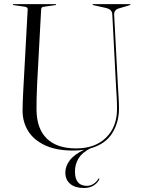

<svg xmlns="http://www.w3.org/2000/svg" viewBox="-20 -720 686 936"><path d="M546 -293 527.5 -649Q527 -660.5 521 -668.2Q515 -676 497.5 -681L434.5 -695Q431 -696 431 -697.5Q431 -700 434.5 -700H613Q616 -700 616 -697.5Q616 -695.5 610 -694L559.5 -679Q547.5 -676 541.5 -667.2Q535.5 -658.5 536.5 -648L555 -298Q556.5 -271 558.2 -244.5Q560 -218 560 -190.5Q560 -122.5 526.2 -69.5Q492.5 -16.5 420 3.5Q380.5 23.5 363 52Q345.5 80.5 345.5 116Q345.5 186 403.5 186Q421 186 436 176.2Q451 166.5 458.5 153Q460.5 149 463 150Q465.5 151.5 463.5 155.5Q456.5 171 437.2 183.8Q418 196.5 389 196.5Q346.5 196.5 322.5 176.5Q298.5 156.5 298.5 121Q298.5 90.5 320 61.8Q341.5 33 390 10Q365 14 336.5 14Q254 14 199.2 -11.8Q144.5 -37.5 117.2 -81.5Q90 -125.5 90 -181Q90 -196 90.8 -219.5Q91.5 -243 92.8 -267Q94 -291 95 -307.5L115 -675Q115.5 -685 99.5 -687.5L46.5 -695Q42.5 -696 42.5 -697.5Q42.5 -700 46 -700H250Q253.5 -700 253.5 -697.5Q253.5 -696 249.5 -695L196.5 -687.5Q187.5 -686.5 184.2 -683.8Q181 -681 180.5 -672.5L161 -311Q159 -273 158.5 -241.5Q158 -210 158 -188.5Q158 -94 207.5 -45.2Q257 3.5 351 3.5Q443.5 3.5 497 -49Q550.5 -101.5 550.5 -189Q550.5 -217 549 -244.2Q547.5 -271.5 546 -293Z"/></svg>

Font: Fraunces 144pt Light
Style: Regular
Weight: 300
Version: Version 1.000;[b76b70a41]